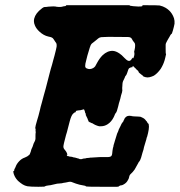

<svg xmlns="http://www.w3.org/2000/svg" viewBox="-20 -678 689 736"><path d="M268 -658Q301 -658 361 -658Q421 -658 450 -658Q460 -658 465 -658Q470 -658 473.5 -658Q477 -658 478 -657Q478 -656 479 -656Q487 -654 510 -653Q522 -653 524.5 -654Q527 -655 526 -657V-658H541Q583 -658 592 -657Q605 -654 615 -648Q630 -639 639 -625Q644 -617 647 -608Q650 -598 649 -587Q647 -576 643 -562Q639 -548 637.5 -548Q636 -548 633 -543Q632 -540 629.5 -536.5Q627 -533 625 -529Q623 -525 620.5 -521Q618 -517 616 -512L615 -507V-491Q615 -471 616 -471Q617 -471 616.5 -470Q616 -469 615.5 -465.5Q615 -462 613.5 -456.5Q612 -451 611 -447Q606 -430 596 -414Q584 -397 570 -388Q562 -384 553 -382Q545 -380 536.5 -382.5Q528 -385 528 -387Q528 -388 522 -392Q511 -400 511 -403Q511 -406 504 -411Q502 -413 501 -414Q501 -414 500 -415.5Q499 -417 498 -417Q496 -419 496 -419L495 -420Q493 -424 490 -424Q487 -424 487 -420Q487 -420 486 -420Q483 -421 476 -417Q472 -415 468 -400Q465 -391 463 -389Q460 -387 458 -380Q457 -377 455.5 -374.5Q454 -372 452 -367.5Q450 -363 449.5 -357Q449 -351 449 -348Q449 -345 448.5 -342Q448 -339 448.5 -336.5Q449 -334 449 -332Q449 -326 444 -312Q443 -308 441.5 -301Q440 -294 438.5 -290.5Q437 -287 436 -282.5Q435 -278 433 -270Q428 -249 424 -245Q422 -243 420.5 -239.5Q419 -236 418.5 -234.5Q418 -233 416 -229Q407 -211 393 -202Q381 -194 367 -194H360L353 -196Q344 -199 338 -203Q334 -206 332 -206Q331 -206 330.5 -206.5Q330 -207 329.5 -207Q329 -207 328 -208Q327 -209 326.5 -208.5Q326 -208 325 -209L323 -210L322 -211H321V-210Q321 -210 317 -219Q316 -223 315 -224.5Q314 -226 312.5 -229.5Q311 -233 310.5 -233.5Q310 -234 310 -235Q310 -236 309.5 -236Q309 -236 309 -236V-238Q309 -241 308.5 -241Q308 -241 308 -243Q308 -245 307 -245Q306 -245 306 -248L305 -252Q304 -252 304 -254.5Q304 -257 302 -258L301 -259L294 -257Q288 -255 282 -255Q272 -254 271 -252Q270 -250 270.5 -249Q271 -248 270 -248Q266 -248 260 -242Q253 -235 247 -212Q245 -204 240 -185Q237 -172 233 -160Q223 -123 223 -116Q223 -109 229 -103Q235 -96 237 -90Q237 -88 238 -87L240 -86H238Q236 -85 236 -83.5Q236 -82 237 -81Q239 -79 244 -79H245Q245 -78 245 -78Q249 -77 254 -77Q257 -77 257 -76.5Q257 -76 258 -76Q263 -74 268 -74Q269 -74 269 -73.5Q269 -73 270.5 -73Q272 -73 272.5 -72.5Q273 -72 274 -72Q275 -72 275 -72Q276 -71 282 -70L284 -69L286 -68Q288 -68 291.5 -68Q295 -68 296 -69Q297 -70 304 -70.5Q311 -71 311 -72Q312 -72 322 -73Q325 -74 332.5 -74Q340 -74 349 -75Q358 -76 377 -76Q400 -75 404 -78Q409 -80 410 -89Q411 -101 413 -111Q415 -116 415 -118.5Q415 -121 417 -126.5Q419 -132 421 -140Q427 -161 429 -166Q431 -169 432.5 -173.5Q434 -178 434.5 -179Q435 -180 435 -181Q436 -183 442 -195Q445 -202 445.5 -202.5Q446 -203 446 -203.5Q446 -204 447 -205Q448 -206 449.5 -208.5Q451 -211 452.5 -212.5Q454 -214 453.5 -214.5Q453 -215 455 -218Q458 -223 456 -221L457 -222Q458 -224 458 -224.5Q458 -225 461 -228L466 -232L468 -233H470L469 -232L470 -233Q471 -233 473 -234H478H479Q481 -234 481 -233.5Q481 -233 483 -234L484 -233Q485 -232 512 -231Q516 -231 517.5 -230.5Q519 -230 519.5 -230Q520 -230 526 -227Q535 -223 540 -215Q542 -212 543 -213V-212Q543 -212 545 -208L548 -204Q549 -205 549 -204Q549 -204 550 -202Q552 -193 550 -181Q548 -168 544 -154Q542 -151 541 -144Q537 -129 532 -114Q531 -108 530 -104.5Q529 -101 526 -92Q523 -83 521 -74Q517 -62 514 -59Q512 -58 510 -53Q500 -35 496 -28Q488 -17 482 -12Q476 -7 475 1Q474 7 470 13Q465 23 454 29Q451 30 450 31Q449 32 441 33L435 36Q436 36 437 36L435 37Q432 37 429 38Q427 38 371.5 38Q316 38 313 37Q310 37 309 36Q308 34 303 33.5Q298 33 285 30Q270 26 258 21Q250 17 240 20Q232 22 223 23Q219 24 217 24.5Q215 25 206 25.5Q197 26 195 27Q187 29 173 32Q170 32 168 32.5Q166 33 161.5 33.5Q157 34 154 35.5Q151 37 149.5 37.5Q148 38 127 38Q98 38 85 36Q75 34 67 29Q59 24 51 17Q42 9 36 -3Q32 -11 31 -19V-22H32Q33 -22 34 -23.5Q35 -25 35 -28Q35 -31 36 -31Q37 -31 40 -39Q44 -50 53.5 -60Q63 -70 75 -74Q87 -79 89 -82Q91 -84 92 -84Q94 -85 98 -97Q100 -106 102.5 -110.5Q105 -115 106 -119Q107 -123 108 -125Q109 -127 109 -128Q110 -130 114 -138Q117 -145 116 -157Q116 -167 117 -171Q117 -175 116.5 -175Q116 -175 116 -177Q117 -179 116.5 -182Q116 -185 116 -185Q114 -185 117 -198Q121 -211 122 -216Q127 -231 133 -256Q134 -262 136 -269Q138 -276 140.5 -285Q143 -294 144.5 -300Q146 -306 148 -313Q150 -320 155 -338Q163 -367 171 -400Q173 -408 175 -415Q179 -427 184 -447Q186 -456 189 -465Q196 -492 197 -499Q198 -507 196 -512Q195 -514 191.5 -518.5Q188 -523 186 -527Q183 -532 179 -534Q175 -536 165 -538Q147 -542 131 -557Q119 -568 114 -580Q110 -589 110 -597Q110 -617 129 -636Q144 -650 150 -651Q151 -651 158 -651.5Q165 -652 165.5 -652.5Q166 -653 174 -653Q186 -654 193 -653Q195 -652 203.5 -651.5Q212 -651 217 -652Q222 -653 222.5 -653.5Q223 -654 225 -654Q231 -654 233 -656L234 -658ZM474 -536Q471 -536 428.5 -536.5Q386 -537 378 -536Q366 -536 362 -534Q356 -531 351 -526Q348 -523 341 -518Q334 -513 332 -511Q327 -506 324 -495Q321 -486 315 -465Q313 -456 311 -449Q306 -431 306.5 -424.5Q307 -418 312 -416Q324 -410 337 -417Q342 -420 345 -424Q346 -426 351 -435Q361 -454 373 -466Q392 -484 413 -483Q425 -482 438 -473Q446 -468 457 -456Q466 -447 469 -446Q477 -442 483 -449Q484 -450 486 -454L488 -458V-456Q489 -454 489 -454Q492 -454 494 -463Q494 -466 495 -466Q496 -478 494 -478Q494 -478 494 -478.5Q494 -479 496 -487.5Q498 -496 498 -503Q498 -510 496.5 -512.5Q495 -515 492 -518.5Q489 -522 486.5 -527Q484 -532 482 -533Q479 -535 474 -536Z"/></svg>

Font: TT2020 Style B
Style: Italic
Weight: 400
Italic angle: -15°
Version: Version 0.2.000